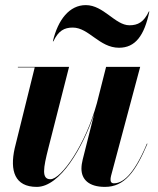

<svg xmlns="http://www.w3.org/2000/svg" viewBox="-20 -722 617 752"><path d="M265 -614C328 -614 369 -535 446 -535C510 -535 545 -582 565 -677H563C543 -635 520 -623 487 -623C431 -623 386 -702 316 -702C252 -702 207 -645 187 -560H189C209 -602 232 -614 265 -614ZM250.5 -460H50V-458H116L37.5 -141C18 -53.5 37.5 10 124 10C216 10 304.5 -145 349 -276L304 -97.5C301 -86.5 299 -72 299 -61.5C299 -20.5 326.5 10 391 10C468 10 510.5 -49 557.5 -159L555.5 -159.5C501.5 -31.5 458.5 -4 425.5 -4C417 -4 413 -9.5 413 -17C413 -21.5 413 -27 415 -33.5L529 -460H395.5L359.5 -318C315 -155.5 220 -20 177.5 -20C142 -20 149.5 -63.5 169.5 -142Z"/></svg>

Font: Bodoni* 96pt
Style: Bold Italic
Weight: 700
Italic angle: -13°
Version: Version 2.3